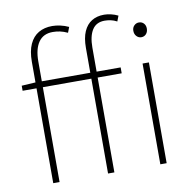

<svg xmlns="http://www.w3.org/2000/svg" viewBox="-81 -815 897 897"><g transform="rotate(-10 367.0 -367.0)"><path d="M100 0V-576Q100 -626 115 -659Q130 -692 157.5 -708Q185 -724 222 -724Q240 -724 260.5 -719.5Q281 -715 300 -706L290 -680Q271 -689 254 -692.5Q237 -696 220 -696Q175 -696 152.5 -663.5Q130 -631 130 -572V0ZM360 0V-596Q360 -643 373.5 -673.5Q387 -704 411.5 -719Q436 -734 470 -734Q485 -734 502.5 -730Q520 -726 536 -718L526 -692Q511 -700 496.5 -703Q482 -706 468 -706Q428 -706 409 -676Q390 -646 390 -592V0ZM34 -450V-474L100 -478H504V-450ZM608 0V-478H638V0ZM624 -600Q611 -600 601.5 -610Q592 -620 592 -636Q592 -651 601.5 -660.5Q611 -670 624 -670Q638 -670 647 -660.5Q656 -651 656 -636Q656 -620 647 -610Q638 -600 624 -600Z"/></g></svg>

Font: Source Sans Variable
Style: Regular
Weight: 200
Designer: Paul D. Hunt
Foundry: Adobe Systems Incorporated
Version: Version 3.006;hotconv 1.0.111;makeotfexe 2.5.65597